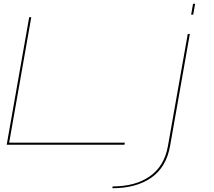

<svg xmlns="http://www.w3.org/2000/svg" viewBox="-20 -766 1131 1016"><path d="M15.5 0 134.5 -675H145.5L28.5 -11H640.5L638.5 0ZM574.5 230 576 220.5Q696 220.5 772.8 167Q849.5 113.5 868.5 7.5L973.5 -586H984.5L880 6.5Q860 119 780.2 174.5Q700.5 230 574.5 230ZM1001.5 -746H1012.5L1002.5 -688.5H991.5Z"/></svg>

Font: Anybody UltraExpanded Thin
Style: Italic
Weight: 100
Width: 9
Italic angle: -10°
Designer: Tyler Finck
Foundry: Etcetera Type Company
Version: Version 1.010; ttfautohint (v1.8.3) -l 8 -r 50 -G 200 -x 14 